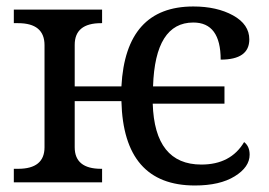

<svg xmlns="http://www.w3.org/2000/svg" viewBox="-20 -566 834 596"><path d="M356.9 -252H211.9V-108.9Q211.9 -42 293.9 -42H296.9V0H22.9V-42H36.1Q118.2 -42 118.2 -108.9V-425.8Q118.2 -494.1 36.1 -494.1H22.9V-536.1H296.9V-494.1H293.9Q211.9 -494.1 211.9 -426.8V-297.9H356.9Q370.1 -545.9 580.1 -545.9Q653.3 -545.9 703.6 -518.1Q753.9 -490.2 753.9 -443.8Q753.9 -380.9 665 -380.9Q665 -496.1 580.1 -496.1Q461.4 -496.1 455.1 -297.9H676.8V-244.1H454.1Q460 -55.2 605 -55.2Q696.3 -55.2 737.8 -125Q754.9 -111.8 754.9 -85.9Q754.9 -47.4 708.7 -18.8Q662.6 9.8 585 9.8Q363.3 9.8 356.9 -252Z"/></svg>

Font: Droid-TTFautohint Serif
Style: Regular
Weight: 400
Foundry: Ascender Corporation
Version: Version 1.00; ttfautohint (v1.00rc1.4-1a1c-dirty) -l 8 -r 50